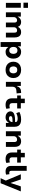

<svg xmlns="http://www.w3.org/2000/svg" viewBox="2750 -3539 969 6509"><g transform="rotate(90 3234.5 -284.5)"><path d="M70 -596V-749H247V-596ZM77 0V-506H243V0Z M399 0V-506H542V-402H549Q565 -437 591.5 -462.5Q618 -488 652.5 -502Q687 -516 728 -516Q788 -516 830 -487.5Q872 -459 887 -412H893Q911 -453 955 -484.5Q999 -516 1066 -516Q1125 -516 1166 -492Q1207 -468 1228.5 -417Q1250 -366 1250 -288V0H1087V-285Q1087 -332 1071 -355.5Q1055 -379 1012 -379Q979 -379 954.5 -365Q930 -351 917 -326.5Q904 -302 904 -271V0H745V-285Q745 -332 726 -355.5Q707 -379 668 -379Q636 -379 612 -363.5Q588 -348 574.5 -323.5Q561 -299 561 -272V0Z M1406 180V-507H1550V-410H1557Q1584 -464 1629.5 -490Q1675 -516 1737 -516Q1809 -516 1861 -482.5Q1913 -449 1940.5 -389.5Q1968 -330 1968 -253Q1968 -180 1942 -120Q1916 -60 1865 -24.5Q1814 11 1738 11Q1680 11 1641 -14.5Q1602 -40 1579 -79H1572V180ZM1688 -115Q1745 -115 1775.5 -152.5Q1806 -190 1806 -254Q1806 -319 1776 -355Q1746 -391 1688 -391Q1631 -391 1600.5 -355Q1570 -319 1570 -254Q1570 -190 1601 -152.5Q1632 -115 1688 -115Z M2350 11Q2264 11 2201.5 -22Q2139 -55 2105.5 -115Q2072 -175 2072 -254Q2072 -333 2105.5 -392Q2139 -451 2201.5 -483.5Q2264 -516 2349 -516Q2435 -516 2497 -483.5Q2559 -451 2592.5 -392Q2626 -333 2626 -254Q2626 -175 2592.5 -115Q2559 -55 2497 -22Q2435 11 2350 11ZM2349 -120Q2407 -120 2437 -156.5Q2467 -193 2467 -254Q2467 -316 2437 -351Q2407 -386 2349 -386Q2292 -386 2261.5 -351Q2231 -316 2231 -254Q2231 -193 2262 -156.5Q2293 -120 2349 -120Z M2755 0V-506H2894V-376H2902Q2919 -433 2959.5 -470.5Q3000 -508 3061 -512L3132 -516L3147 -363L3038 -354Q2981 -349 2951 -315Q2921 -281 2921 -233V0Z M3539 11Q3422 11 3367.5 -46Q3313 -103 3313 -208V-382H3216V-506H3326V-641H3477V-506H3657V-382H3477V-212Q3477 -166 3500.5 -143.5Q3524 -121 3571 -121Q3591 -121 3611 -125Q3631 -129 3649 -135L3669 -15Q3640 -2 3607.5 4.5Q3575 11 3539 11Z M3955 11Q3898 11 3852.5 -11Q3807 -33 3781 -70Q3755 -107 3755 -154Q3755 -207 3788 -242Q3821 -277 3890 -294Q3959 -311 4066 -311H4139V-224H4077Q4037 -224 4007 -221.5Q3977 -219 3957 -212Q3937 -205 3926.5 -193Q3916 -181 3916 -162Q3916 -132 3939 -118Q3962 -104 3999 -104Q4031 -104 4058 -119Q4085 -134 4101.5 -159.5Q4118 -185 4118 -217V-319Q4118 -365 4087 -382Q4056 -399 3997 -399Q3957 -399 3912 -388Q3867 -377 3815 -351L3776 -458Q3815 -478 3856 -491Q3897 -504 3941 -510Q3985 -516 4032 -516Q4107 -516 4162 -494Q4217 -472 4247.5 -423.5Q4278 -375 4278 -296V0H4147V-99H4140Q4122 -67 4097 -42Q4072 -17 4037.5 -3Q4003 11 3955 11Z M4431 0V-506H4580V-406H4586Q4613 -459 4660.5 -487.5Q4708 -516 4767 -516Q4829 -516 4872.5 -492Q4916 -468 4938 -417Q4960 -366 4960 -288V0H4795V-282Q4795 -314 4786 -335.5Q4777 -357 4758.5 -368Q4740 -379 4710 -379Q4678 -379 4652.5 -364.5Q4627 -350 4612 -324.5Q4597 -299 4597 -266V0Z M5375 11Q5258 11 5203.5 -46Q5149 -103 5149 -208V-382H5052V-506H5162V-641H5313V-506H5493V-382H5313V-212Q5313 -166 5336.5 -143.5Q5360 -121 5407 -121Q5427 -121 5447 -125Q5467 -129 5485 -135L5505 -15Q5476 -2 5443.5 4.5Q5411 11 5375 11Z M5794 11Q5702 11 5653.5 -36.5Q5605 -84 5605 -172V-705H5771V-184Q5771 -161 5777 -145.5Q5783 -130 5795.5 -122Q5808 -114 5827 -114Q5843 -114 5856 -115.5Q5869 -117 5885 -121L5901 -8Q5873 3 5850 7Q5827 11 5794 11Z M6020 180 6125 -47V58L5888 -506H6063L6179 -167H6186L6299 -506H6469L6191 180Z"/></g></svg>

Font: Nunito Sans 6pt ExtraBold
Style: Regular
Weight: 800
Version: Version 3.101;gftools[0.9.27]